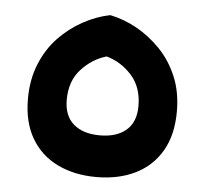

<svg xmlns="http://www.w3.org/2000/svg" viewBox="-41 -510 598 560"><g transform="rotate(5 257.5 -230.0)"><path d="M260 7Q196 7 146.5 -17Q97 -41 69.5 -88Q42 -135 42 -203Q42 -260 61 -306Q80 -352 111.5 -384.5Q143 -417 181.5 -438Q220 -459 260 -467Q300 -459 338 -438Q376 -417 408 -384Q440 -351 459 -306Q478 -261 478 -204Q478 -135 450.5 -88Q423 -41 374 -17Q325 7 260 7ZM260 -115Q309 -115 337 -139Q365 -163 365 -210Q365 -265 334 -299.5Q303 -334 260 -346Q218 -334 186.5 -299.5Q155 -265 155 -210Q155 -163 183 -139Q211 -115 260 -115Z"/></g></svg>

Font: Baloo Bhaijaan 2 SemiBold
Style: Regular
Weight: 600
Designer: Sanskriti Dholi, Noopur Datye and Ek Type
Foundry: Ek Type
Version: Version 1.700